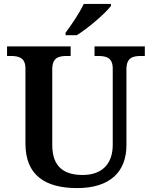

<svg xmlns="http://www.w3.org/2000/svg" viewBox="-20 -951 776 981"><path d="M315 -784V-771H372C431 -807 522 -886 547 -921V-931H408C387 -886 344 -822 315 -784ZM374 10C544 10 626 -75 626 -209V-597C626 -657 659 -665 701 -665H720V-714H463V-665H481C522 -665 556 -657 556 -601V-211C556 -113 501 -57 402 -57C309 -57 247 -97 247 -210V-597C247 -657 280 -665 322 -665H341V-714H16V-665H34C75 -665 110 -657 110 -601V-217C110 -54 213 10 374 10Z"/></svg>

Font: Noto Serif Ethiopic SemiBold
Style: Regular
Weight: 600
Designer: Monotype Design Team
Foundry: Monotype Imaging Inc.
Version: Version 2.102